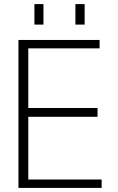

<svg xmlns="http://www.w3.org/2000/svg" viewBox="-20 -917 576 937"><path d="M466 -681V-722H70V0H476V-41H118V-347H456V-390H118V-681ZM148 -797H192V-897H148ZM348 -797H393V-897H348Z"/></svg>

Font: Perun ExtraLight
Style: Regular
Weight: 200
Foundry: Copyright (c) Stefan Peev, Context Ltd, 2016
Version: Version 1.089